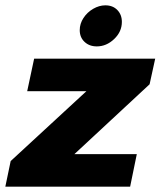

<svg xmlns="http://www.w3.org/2000/svg" viewBox="-45 -700 602 720"><path d="M254 -587Q254 -611 268 -632.5Q282 -654 304.5 -667Q327 -680 350 -680Q378 -680 395 -662.5Q412 -645 412 -618Q412 -581 383 -553.5Q354 -526 318 -526Q290 -526 272 -543Q254 -560 254 -587ZM-5 -96 279 -358H57L83 -480H537L516 -384L234 -122H468L443 0H-25Z"/></svg>

Font: Prompt Bold
Style: Bold Italic
Weight: 700
Italic angle: -12°
Designer: Katatrad Team
Foundry: CadsonDemak
Version: Version 1.000